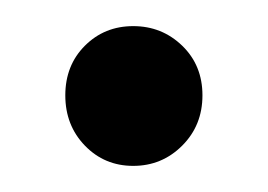

<svg xmlns="http://www.w3.org/2000/svg" viewBox="-20 -336 205 147"><path d="M119.5 -224.5Q104 -209 82 -209Q60 -209 45 -224.5Q30 -240 30 -263Q30 -286 45 -301Q60 -316 82 -316Q104 -316 119.5 -301Q135 -286 135 -263Q135 -240 119.5 -224.5Z"/></svg>

Font: Average Sans
Style: Regular
Weight: 400
Designer: Eduardo Rodriguez Tunni
Foundry: Eduardo Rodriguez Tunni
Version: Version 1.002